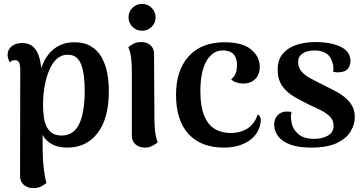

<svg xmlns="http://www.w3.org/2000/svg" viewBox="-20 -744 1870 986"><path d="M362 -527Q413 -527 447.5 -506Q482 -485 502 -449.5Q522 -414 530.5 -369.5Q539 -325 539 -277Q539 -136 481.5 -61Q424 14 325 14Q279 14 246.5 -3.5Q214 -21 199 -52V17Q199 39 200.5 70Q202 101 206.5 134.5Q211 168 218 196Q210 203 193 212.5Q176 222 151 222Q122 222 102.5 205.5Q83 189 83 161L84 -384Q84 -411 78 -423Q72 -435 58 -435Q52 -435 44 -433Q36 -431 31 -423Q25 -433 22 -443.5Q19 -454 19 -462Q19 -489 39.5 -506Q60 -523 94 -523Q146 -523 169.5 -479Q193 -435 193 -360V-298L171 -300Q178 -355 193 -397.5Q208 -440 232 -468.5Q256 -497 288.5 -512Q321 -527 362 -527ZM328 -463Q295 -463 271.5 -441.5Q248 -420 232.5 -383Q217 -346 209 -300.5Q201 -255 201 -208Q201 -171 205.5 -141Q210 -111 221 -90.5Q232 -70 250.5 -59Q269 -48 296 -48Q358 -48 386.5 -107Q415 -166 415 -278Q415 -317 411 -351Q407 -385 398 -410Q389 -435 372 -449Q355 -463 328 -463Z M710 -586Q681 -586 660.5 -606Q640 -626 640 -654Q640 -684 660.5 -704Q681 -724 710 -724Q738 -724 758.5 -704Q779 -684 779 -654Q779 -626 758.5 -606Q738 -586 710 -586ZM773 -135Q773 -106 776 -74Q779 -42 790 -13Q782 -6 764.5 4Q747 14 723 14Q695 14 676 -2.5Q657 -19 657 -48V-380Q657 -409 654 -441Q651 -473 639 -502Q647 -509 664 -518.5Q681 -528 705 -528Q734 -528 752.5 -512Q771 -496 771 -467Z M1130 14Q1012 14 948 -56Q884 -126 884 -257Q884 -383 949 -455Q1014 -527 1134 -527Q1225 -527 1269.5 -490Q1314 -453 1314 -400Q1314 -361 1290.5 -338Q1267 -315 1230 -315Q1212 -315 1194.5 -320.5Q1177 -326 1167 -337Q1183 -349 1190 -367Q1197 -385 1197 -410Q1197 -437 1187.5 -454Q1178 -471 1162 -478Q1146 -485 1124 -485Q1072 -485 1040.5 -431Q1009 -377 1009 -275Q1009 -199 1028 -151.5Q1047 -104 1082 -82.5Q1117 -61 1164 -61Q1200 -61 1228.5 -72.5Q1257 -84 1276 -106Q1295 -128 1303 -156Q1313 -152 1317.5 -138.5Q1322 -125 1315 -98Q1300 -45 1250 -15.5Q1200 14 1130 14Z M1578 14Q1513 14 1471 -1.5Q1429 -17 1408.5 -44Q1388 -71 1388 -104Q1388 -122 1396 -138.5Q1404 -155 1423.5 -165Q1443 -175 1477 -169Q1474 -156 1474 -144.5Q1474 -133 1477 -119Q1481 -84 1509.5 -57.5Q1538 -31 1593 -31Q1635 -31 1664 -47.5Q1693 -64 1693 -98Q1693 -126 1675 -144.5Q1657 -163 1628.5 -177.5Q1600 -192 1568 -206Q1530 -225 1492 -246.5Q1454 -268 1430 -301.5Q1406 -335 1406 -387Q1406 -438 1433 -469Q1460 -500 1504 -514Q1548 -528 1599 -528Q1680 -528 1730 -503.5Q1780 -479 1780 -430Q1780 -409 1767.5 -392Q1755 -375 1724 -373Q1715 -372 1707 -373Q1699 -374 1691 -375Q1693 -387 1692 -402Q1691 -417 1685 -428Q1678 -455 1655 -470Q1632 -485 1595 -485Q1573 -485 1554 -479Q1535 -473 1523 -460Q1511 -447 1511 -426Q1511 -397 1528.5 -377Q1546 -357 1574.5 -341.5Q1603 -326 1635 -310Q1664 -296 1693.5 -281Q1723 -266 1748 -246.5Q1773 -227 1787.5 -202Q1802 -177 1802 -142Q1802 -105 1780.5 -69Q1759 -33 1710 -9.5Q1661 14 1578 14Z"/></svg>

Font: Arima SemiBold
Style: Regular
Weight: 600
Designer: Joana Correia and Natanael Gama
Foundry: NDISCOVER
Version: Version 1.101;gftools[0.9.23]